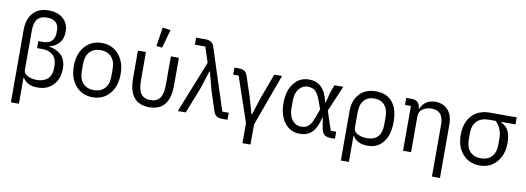

<svg xmlns="http://www.w3.org/2000/svg" viewBox="-70 -1232 5161 1883"><g transform="rotate(10 2510.5 -290.0)"><path d="M85 200V-521Q85 -628 139.5 -690Q194 -752 296 -752Q386 -752 440 -704Q494 -656 494 -574Q494 -503 454 -459.5Q414 -416 360 -407V-403Q431 -394 480.5 -348Q530 -302 530 -211Q530 -114 472 -51Q414 12 316 12Q212 12 169 -60H165V200ZM296 -60Q366 -60 405 -97Q444 -134 444 -202V-226Q444 -294 405 -331Q366 -368 298 -368H246V-438H293Q351 -438 379.5 -468Q408 -498 408 -551V-575Q408 -624 378.5 -652Q349 -680 291 -680Q227 -680 196 -643.5Q165 -607 165 -527V-137Q165 -102 203 -81Q241 -60 296 -60Z M1032.5 -62Q968 12 864 12Q760 12 695.5 -62Q631 -136 631 -258Q631 -380 695.5 -454Q760 -528 864 -528Q968 -528 1032.5 -454Q1097 -380 1097 -258Q1097 -136 1032.5 -62ZM1011 -221V-295Q1011 -374 971 -415.5Q931 -457 864 -457Q797 -457 757 -415.5Q717 -374 717 -295V-221Q717 -142 757 -100.5Q797 -59 864 -59Q931 -59 971 -100.5Q1011 -142 1011 -221Z M1452 -585 1395 -592 1424 -780 1504 -769ZM1224 -246V-516H1304V-234Q1304 -143 1333.5 -101Q1363 -59 1428 -59Q1493 -59 1522.5 -101Q1552 -143 1552 -234V-516H1632V-246Q1632 -114 1581 -51Q1530 12 1428 12Q1326 12 1275 -51Q1224 -114 1224 -246Z M1712 0 1918 -516 1868 -670H1764V-740H1859Q1926 -740 1944 -683L2143 -70H2207V0H2152Q2085 0 2067 -57L2002 -258L1955 -436H1950L1892 -258L1791 0Z M2391 200V0L2239 -446H2185V-516H2230Q2264 -516 2284.5 -503Q2305 -490 2316 -457L2382 -259L2429 -94H2434L2487 -259L2582 -516H2659L2471 0V200Z M2926 12Q2833 12 2776 -62Q2719 -136 2719 -258Q2719 -380 2776 -454Q2833 -528 2926 -528Q3005 -528 3052.5 -480Q3100 -432 3121 -332H3125L3154 -443L3181 -516H3269L3160 -260L3223 -70H3277V0H3232Q3191 0 3169 -19.5Q3147 -39 3140 -83L3123 -184H3119Q3098 -85 3052 -36.5Q3006 12 2926 12ZM2926 -59Q2973 -59 3001 -83Q3029 -107 3053 -173L3084 -258L3053 -343Q3029 -409 3001 -433Q2973 -457 2926 -457Q2876 -457 2840.5 -414Q2805 -371 2805 -294V-222Q2805 -145 2840.5 -102Q2876 -59 2926 -59Z M3371 200V-296Q3371 -397 3429.5 -462.5Q3488 -528 3595 -528Q3702 -528 3758.5 -458.5Q3815 -389 3815 -262Q3815 -133 3758.5 -60.5Q3702 12 3603 12Q3498 12 3455 -59H3451V200ZM3583 -60Q3729 -60 3729 -221V-295Q3729 -372 3692.5 -414Q3656 -456 3590 -456Q3524 -456 3487.5 -414Q3451 -372 3451 -295V-137Q3451 -102 3490 -81Q3529 -60 3583 -60Z M4278 200V-317Q4278 -456 4161 -456Q4109 -456 4072 -430.5Q4035 -405 4035 -358V0H3955V-446H3896V-516H3950Q4026 -516 4034 -442L4035 -432H4039Q4080 -528 4185 -528Q4265 -528 4311.5 -476Q4358 -424 4358 -331V200Z M4485 -252Q4485 -373 4549.5 -444.5Q4614 -516 4730 -516H4996V-446H4858V-439Q4907 -416 4929 -371Q4951 -326 4951 -252Q4951 -134 4886.5 -61Q4822 12 4718 12Q4614 12 4549.5 -61Q4485 -134 4485 -252ZM4865 -221V-283Q4865 -380 4800 -446H4730Q4655 -446 4613 -404.5Q4571 -363 4571 -283V-221Q4571 -142 4611 -100.5Q4651 -59 4718 -59Q4785 -59 4825 -100.5Q4865 -142 4865 -221Z"/></g></svg>

Font: Anuphan
Style: Regular
Weight: 400
Designer: Mike Abbink, Paul van der Laan, Pieter van Rosmalen, Mint Tantisuwanna
Foundry: Bold Monday; Cadson Demak
Version: Version 3.002;hotconv 1.0.109;makeotfexe 2.5.65596